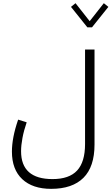

<svg xmlns="http://www.w3.org/2000/svg" viewBox="-20 -949 708 1219"><path d="M564 -775.4H534.7L430.7 -905.3L459.5 -928.7L549.3 -814.5L639.2 -928.7L668 -905.3ZM313.5 188Q419.4 188 469.7 133.5Q520 79.1 520 -34.7V-634.3H580.1V-31.2Q580.1 109.9 509.8 179.9Q439.5 250 304.7 250Q187 250 121.3 188.5Q55.7 127 55.7 13.7Q55.7 -29.8 65.2 -79.8Q74.7 -129.9 95.2 -189.5L149.4 -172.4Q131.3 -120.1 122.6 -73.2Q113.8 -26.4 113.8 11.2Q113.8 188 313.5 188Z"/></svg>

Font: Estedad-FD Light
Style: Regular
Weight: 300
Designer: Amin Abedi
Version: Version 7.3